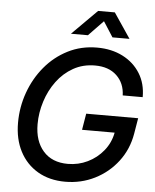

<svg xmlns="http://www.w3.org/2000/svg" viewBox="-62 -993 856 1057"><g transform="rotate(5 366.0 -464.5)"><path d="M337.9 11.7Q250.5 11.7 186 -26.1Q121.6 -64 86.4 -131.6Q51.3 -199.2 51.3 -289.6Q51.3 -376.5 80.3 -457.3Q109.4 -538.1 162.4 -601.6Q215.3 -665 288.3 -702.1Q361.3 -739.3 449.7 -739.3Q529.8 -739.3 591.6 -707.8Q653.3 -676.3 688.2 -620.1Q723.1 -564 722.7 -489.3H612.3Q610.4 -556.6 566.4 -598.4Q522.5 -640.1 446.8 -640.1Q379.9 -640.1 326.7 -610.1Q273.4 -580.1 236.1 -529.5Q198.7 -479 179 -416.7Q159.2 -354.5 159.2 -291Q159.2 -197.8 207.8 -142.6Q256.3 -87.4 343.8 -87.4Q401.9 -87.4 452.9 -112.1Q503.9 -136.7 539.6 -180.7Q575.2 -224.6 585.9 -281.2H405.8L420.9 -371.6H708L693.4 -284.7Q678.7 -197.8 627.7 -130.9Q576.7 -64 501.2 -26.1Q425.8 11.7 337.9 11.7ZM392.6 -802.7H299.3V-803.2L437 -940.9H529.3L622.1 -803.2V-802.7H528.3L474.1 -887.2Z"/></g></svg>

Font: Inter Display Medium
Style: Italic
Weight: 500
Italic angle: -9.39999°
Designer: Rasmus Andersson
Foundry: rsms
Version: Version 4.000;git-a52131595